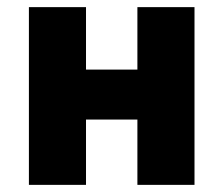

<svg xmlns="http://www.w3.org/2000/svg" viewBox="-20 -518 626 538"><path d="M61 0V-498H221V-323H365V-498H525V0H365V-183H221V0Z"/></svg>

Font: Source Sans 3 ExtraBold
Style: Regular
Weight: 800
Designer: Paul D. Hunt
Foundry: Adobe
Version: Version 3.052;hotconv 1.1.0;makeotfexe 2.6.0